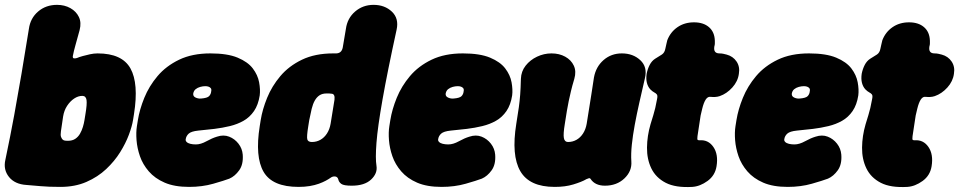

<svg xmlns="http://www.w3.org/2000/svg" viewBox="-34 -745 3952 791"><path d="M215 25Q166 25 134 22Q102 19 75 17Q27 14 3 -16Q-21 -46 -12 -86Q9 -186 24.5 -270.5Q40 -355 54.5 -440.5Q69 -526 85 -626Q91 -670 123 -697.5Q155 -725 201 -725Q232 -725 256 -711.5Q280 -698 291 -675Q302 -652 294 -621Q284 -584 277 -559.5Q270 -535 266 -514Q265 -505 271 -504.5Q277 -504 283 -506Q292 -510 306.5 -514Q321 -518 337 -521.5Q353 -525 368 -525Q469 -525 503.5 -463Q538 -401 518 -275L514 -250Q510 -225 497 -190Q484 -155 461 -118Q438 -81 403.5 -48.5Q369 -16 322 4.5Q275 25 215 25ZM246 -165Q264 -165 276 -173Q288 -181 295.5 -194Q303 -207 307.5 -222Q312 -237 314 -250L318 -275Q325 -316 322.5 -333Q320 -350 305 -350Q288 -350 271.5 -339Q255 -328 242.5 -309Q230 -290 226 -265L217 -204Q215 -189 217 -182.5Q219 -176 223 -171Q228 -166 234.5 -165.5Q241 -165 246 -165Z M745 25Q685 25 644.5 7.5Q604 -10 579 -39Q554 -68 542.5 -101.5Q531 -135 528.5 -167.5Q526 -200 530 -225L534 -250Q541 -294 560.5 -342Q580 -390 615 -431.5Q650 -473 704 -499Q758 -525 833 -525Q903 -525 945 -507.5Q987 -490 1007.5 -463Q1028 -436 1033.5 -406Q1039 -376 1036 -352Q1030 -313 1012.5 -287.5Q995 -262 969.5 -247.5Q944 -233 913 -225.5Q882 -218 849 -214Q816 -210 783 -207Q754 -204 743.5 -194.5Q733 -185 731 -171Q730 -165 735 -160Q740 -155 750 -152.5Q760 -150 773 -150Q793 -150 816.5 -163Q840 -176 860 -182Q887 -191 910 -182Q933 -173 948.5 -153Q964 -133 966 -108Q969 -68 951.5 -43.5Q934 -19 911 -9Q890 -1 844.5 12Q799 25 745 25ZM794 -339Q820 -341 827.5 -349Q835 -357 836 -368Q838 -377 834.5 -381.5Q831 -386 825 -388Q819 -390 812 -390Q802 -390 791 -387Q780 -384 772 -377.5Q764 -371 762 -359Q761 -348 772 -343Q783 -338 794 -339Z M1196 25Q1088 25 1052 -37Q1016 -99 1036 -225L1040 -250Q1047 -294 1066.5 -342Q1086 -390 1121 -431.5Q1156 -473 1210 -499Q1264 -525 1339 -525Q1341 -525 1343.5 -525Q1346 -525 1348 -525Q1373 -524 1378 -549L1391 -626Q1397 -670 1429 -697.5Q1461 -725 1505 -725Q1551 -725 1580.5 -697Q1610 -669 1600 -623Q1562 -449 1542 -335.5Q1522 -222 1517 -157Q1512 -92 1517 -62Q1522 -31 1495 -5.5Q1468 20 1415 20Q1382 20 1372 12.5Q1362 5 1360 -5Q1357 -17 1346.5 -18Q1336 -19 1327 -12Q1320 -7 1308 -0.5Q1296 6 1279.5 12Q1263 18 1242 21.5Q1221 25 1196 25ZM1251 -160Q1270 -160 1286 -169Q1302 -178 1313 -195Q1324 -212 1328 -235L1344 -334Q1347 -359 1331 -359Q1326 -360 1321.5 -360Q1317 -360 1312 -360Q1294 -360 1282.5 -352.5Q1271 -345 1263 -331Q1255 -317 1250 -296.5Q1245 -276 1240 -250L1236 -225Q1229 -182 1232 -171Q1235 -160 1251 -160Z M1785 25Q1725 25 1684.5 7.5Q1644 -10 1619 -39Q1594 -68 1582.5 -101.5Q1571 -135 1568.5 -167.5Q1566 -200 1570 -225L1574 -250Q1581 -294 1600.5 -342Q1620 -390 1655 -431.5Q1690 -473 1744 -499Q1798 -525 1873 -525Q1943 -525 1985 -507.5Q2027 -490 2047.5 -463Q2068 -436 2073.5 -406Q2079 -376 2076 -352Q2070 -313 2052.5 -287.5Q2035 -262 2009.5 -247.5Q1984 -233 1953 -225.5Q1922 -218 1889 -214Q1856 -210 1823 -207Q1794 -204 1783.5 -194.5Q1773 -185 1771 -171Q1770 -165 1775 -160Q1780 -155 1790 -152.5Q1800 -150 1813 -150Q1833 -150 1856.5 -163Q1880 -176 1900 -182Q1927 -191 1950 -182Q1973 -173 1988.5 -153Q2004 -133 2006 -108Q2009 -68 1991.5 -43.5Q1974 -19 1951 -9Q1930 -1 1884.5 12Q1839 25 1785 25ZM1834 -339Q1860 -341 1867.5 -349Q1875 -357 1876 -368Q1878 -377 1874.5 -381.5Q1871 -386 1865 -388Q1859 -390 1852 -390Q1842 -390 1831 -387Q1820 -384 1812 -377.5Q1804 -371 1802 -359Q1801 -348 1812 -343Q1823 -338 1834 -339Z M2567 -80Q2570 -40 2538.5 -10Q2507 20 2458 20Q2438 20 2423 13Q2408 6 2399 -8Q2396 -12 2391.5 -10.5Q2387 -9 2382 -7Q2372 -1 2358 4.5Q2344 10 2327.5 15Q2311 20 2292 22.5Q2273 25 2251 25Q2147 25 2109.5 -40Q2072 -105 2093 -235Q2100 -277 2103.5 -303Q2107 -329 2109 -354.5Q2111 -380 2112 -420Q2113 -451 2131.5 -474.5Q2150 -498 2178.5 -511.5Q2207 -525 2238 -525Q2270 -525 2294.5 -511.5Q2319 -498 2330 -474.5Q2341 -451 2332 -420Q2323 -390 2318 -368.5Q2313 -347 2309 -328.5Q2305 -310 2301.5 -288.5Q2298 -267 2293 -235Q2286 -193 2289 -176.5Q2292 -160 2306 -160Q2325 -160 2341 -169Q2357 -178 2368 -195Q2379 -212 2383 -235Q2390 -277 2394 -304Q2398 -331 2402.5 -357.5Q2407 -384 2413 -426Q2421 -470 2452.5 -497.5Q2484 -525 2528 -525Q2574 -525 2604 -497Q2634 -469 2623 -423Q2611 -371 2600 -322.5Q2589 -274 2581 -230.5Q2573 -187 2569 -149Q2565 -111 2567 -80Z M2818 25Q2749 29 2708.5 8Q2668 -13 2649.5 -51Q2631 -89 2631.5 -137Q2632 -185 2646 -233Q2653 -256 2657.5 -270.5Q2662 -285 2665.5 -300Q2669 -315 2673 -337Q2676 -351 2672 -356Q2668 -361 2661 -364.5Q2654 -368 2645 -377Q2635 -388 2631 -404Q2627 -420 2630 -441Q2634 -461 2642.5 -477.5Q2651 -494 2665 -503Q2682 -513 2693 -520.5Q2704 -528 2707 -544Q2708 -551 2711 -562Q2714 -573 2715 -579Q2728 -613 2757 -633Q2786 -653 2825 -653Q2864 -653 2887 -633Q2910 -613 2911 -577Q2911 -572 2911 -566Q2911 -560 2909 -554Q2904 -525 2930 -525Q2938 -525 2945.5 -523.5Q2953 -522 2960 -520Q2986 -513 3000.5 -491.5Q3015 -470 3010 -441Q3006 -410 2983 -384.5Q2960 -359 2931 -349Q2922 -346 2912 -345.5Q2902 -345 2894 -346Q2882 -348 2873.5 -335Q2865 -322 2859 -297Q2855 -282 2852.5 -269.5Q2850 -257 2846 -227Q2841 -197 2839.5 -184Q2838 -171 2840 -169Q2842 -167 2848 -167Q2884 -170 2905 -139.5Q2926 -109 2918 -60Q2912 -22 2881 0.5Q2850 23 2818 25Z M3211 25Q3151 25 3110.5 7.5Q3070 -10 3045 -39Q3020 -68 3008.5 -101.5Q2997 -135 2994.5 -167.5Q2992 -200 2996 -225L3000 -250Q3007 -294 3026.5 -342Q3046 -390 3081 -431.5Q3116 -473 3170 -499Q3224 -525 3299 -525Q3369 -525 3411 -507.5Q3453 -490 3473.5 -463Q3494 -436 3499.5 -406Q3505 -376 3502 -352Q3496 -313 3478.5 -287.5Q3461 -262 3435.5 -247.5Q3410 -233 3379 -225.5Q3348 -218 3315 -214Q3282 -210 3249 -207Q3220 -204 3209.5 -194.5Q3199 -185 3197 -171Q3196 -165 3201 -160Q3206 -155 3216 -152.5Q3226 -150 3239 -150Q3259 -150 3282.5 -163Q3306 -176 3326 -182Q3353 -191 3376 -182Q3399 -173 3414.5 -153Q3430 -133 3432 -108Q3435 -68 3417.5 -43.5Q3400 -19 3377 -9Q3356 -1 3310.5 12Q3265 25 3211 25ZM3260 -339Q3286 -341 3293.5 -349Q3301 -357 3302 -368Q3304 -377 3300.5 -381.5Q3297 -386 3291 -388Q3285 -390 3278 -390Q3268 -390 3257 -387Q3246 -384 3238 -377.5Q3230 -371 3228 -359Q3227 -348 3238 -343Q3249 -338 3260 -339Z M3704 25Q3635 29 3594.5 8Q3554 -13 3535.5 -51Q3517 -89 3517.5 -137Q3518 -185 3532 -233Q3539 -256 3543.5 -270.5Q3548 -285 3551.5 -300Q3555 -315 3559 -337Q3562 -351 3558 -356Q3554 -361 3547 -364.5Q3540 -368 3531 -377Q3521 -388 3517 -404Q3513 -420 3516 -441Q3520 -461 3528.5 -477.5Q3537 -494 3551 -503Q3568 -513 3579 -520.5Q3590 -528 3593 -544Q3594 -551 3597 -562Q3600 -573 3601 -579Q3614 -613 3643 -633Q3672 -653 3711 -653Q3750 -653 3773 -633Q3796 -613 3797 -577Q3797 -572 3797 -566Q3797 -560 3795 -554Q3790 -525 3816 -525Q3824 -525 3831.5 -523.5Q3839 -522 3846 -520Q3872 -513 3886.5 -491.5Q3901 -470 3896 -441Q3892 -410 3869 -384.5Q3846 -359 3817 -349Q3808 -346 3798 -345.5Q3788 -345 3780 -346Q3768 -348 3759.5 -335Q3751 -322 3745 -297Q3741 -282 3738.5 -269.5Q3736 -257 3732 -227Q3727 -197 3725.5 -184Q3724 -171 3726 -169Q3728 -167 3734 -167Q3770 -170 3791 -139.5Q3812 -109 3804 -60Q3798 -22 3767 0.5Q3736 23 3704 25Z"/></svg>

Font: Winky Sans Black
Style: Italic
Weight: 900
Italic angle: -8.97852°
Designer: Simon Atzbach
Foundry: typofactur
Version: Version 1.205